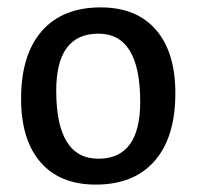

<svg xmlns="http://www.w3.org/2000/svg" viewBox="-20 -490 532 519"><path d="M252 -470Q349 -470 401.5 -409.5Q454 -349 454 -238Q454 -119 398 -55Q342 9 239 9Q142 9 89.5 -51.5Q37 -112 37 -223Q37 -342 93 -406Q149 -470 252 -470ZM246 -399Q132 -399 132 -245Q132 -61 246 -61Q359 -61 359 -215Q359 -399 246 -399Z"/></svg>

Font: Alegreya Sans Medium
Style: Regular
Weight: 500
Designer: Juan Pablo del Peral
Foundry: Huerta Tipografica
Version: Version 2.007